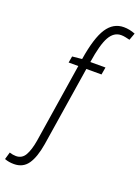

<svg xmlns="http://www.w3.org/2000/svg" viewBox="-298 -825 815 1120"><g transform="rotate(20 110.0 -265.0)"><path d="M-62 220Q-94 220 -120 210L-107 165Q-86 172 -67 172Q-29 172 -10 138.5Q9 105 19 45L96 -446H36L43 -486L103 -492Q125 -630 164.5 -690Q204 -750 269 -750Q287 -750 304.5 -746.5Q322 -743 340 -736L324 -692Q311 -695 297.5 -698Q284 -701 270 -701Q225 -701 198 -653Q171 -605 154 -492H248L240 -446H146L68 49Q54 134 24 177Q-6 220 -62 220Z"/></g></svg>

Font: Georama Condensed Light
Style: Italic
Weight: 300
Width: 3
Italic angle: -9°
Designer: Jean-Baptiste Levee
Foundry: Production Type
Version: Version 1.000